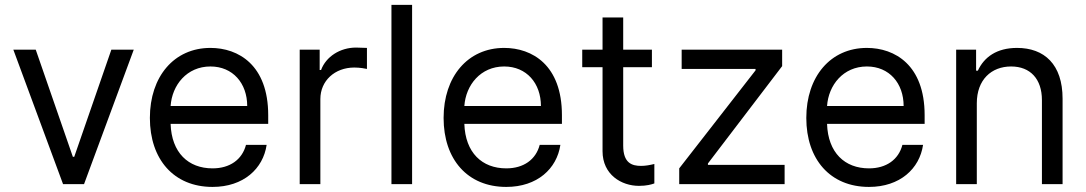

<svg xmlns="http://www.w3.org/2000/svg" viewBox="-20 -747 4408 779"><path d="M522.7 -545.5H431.8L281.2 -110.8H275.6L125 -545.5H34.1L235.8 0H321Z M842.3 11.4C968 11.4 1047.6 -62.5 1061.8 -159.1H978C962.4 -99.4 912.6 -63.9 842.3 -63.9C744 -63.9 676.1 -127.5 672.2 -244.3H1068.2V-279.8C1068.2 -483 947.4 -552.6 833.8 -552.6C686.1 -552.6 588.1 -436.1 588.1 -268.5C588.1 -100.9 684.7 11.4 842.3 11.4ZM672.2 -316.8C677.9 -401.6 737.9 -477.3 833.8 -477.3C924.7 -477.3 983 -409.1 983 -316.8Z M1196 0H1279.8V-345.2C1279.8 -419 1338.1 -473 1417.6 -473C1440 -473 1463.1 -468.8 1468.8 -467.3V-552.6C1459.2 -553.3 1437.1 -554 1424.7 -554C1359.4 -554 1302.6 -517 1282.7 -463.1H1277V-545.5H1196Z M1652 -727.3H1568.2V0H1652Z M2034.1 11.4C2159.8 11.4 2239.3 -62.5 2253.6 -159.1H2169.7C2154.1 -99.4 2104.4 -63.9 2034.1 -63.9C1935.7 -63.9 1867.9 -127.5 1864 -244.3H2259.9V-279.8C2259.9 -483 2139.2 -552.6 2025.6 -552.6C1877.8 -552.6 1779.8 -436.1 1779.8 -268.5C1779.8 -100.9 1876.4 11.4 2034.1 11.4ZM1864 -316.8C1869.7 -401.6 1929.7 -477.3 2025.6 -477.3C2116.5 -477.3 2174.7 -409.1 2174.7 -316.8Z M2625 -545.5H2508.5V-676.1H2424.7V-545.5H2342.3V-474.4H2424.7V-133.5C2424.7 -38.4 2501.4 7.1 2572.4 7.1C2603.7 7.1 2623.6 1.4 2634.9 -2.8V-81.7C2617.2 -77.4 2599.4 -73.9 2581 -73.9C2544 -73.9 2508.5 -85.2 2508.5 -156.2V-474.4H2625Z M2735.8 0H3163.4V-78.1H2852.3V-83.8L3153.4 -478.7V-545.5H2745.7V-467.3H3045.5V-461.6L2735.8 -63.9Z M3505.7 11.4C3631.4 11.4 3710.9 -62.5 3725.1 -159.1H3641.3C3625.7 -99.4 3576 -63.9 3505.7 -63.9C3407.3 -63.9 3339.5 -127.5 3335.6 -244.3H3731.5V-279.8C3731.5 -483 3610.8 -552.6 3497.2 -552.6C3349.4 -552.6 3251.4 -436.1 3251.4 -268.5C3251.4 -100.9 3348 11.4 3505.7 11.4ZM3335.6 -316.8C3341.3 -401.6 3401.3 -477.3 3497.2 -477.3C3588.1 -477.3 3646.3 -409.1 3646.3 -316.8Z M3943.2 -328.1C3943.2 -423.3 4002.1 -477.3 4082.4 -477.3C4160.2 -477.3 4207.4 -426.5 4207.4 -340.9V0H4291.2V-346.6C4291.2 -485.8 4217 -552.6 4106.5 -552.6C4024.1 -552.6 3973 -515.6 3947.4 -460.2H3940.3V-545.5H3859.4V0H3943.2Z"/></svg>

Font: Magic Ui Pro
Style: Regular
Weight: 400
Designer: Stefan Endress, Andreas Faust
Version: Version 1.000;FEAKit 1.0